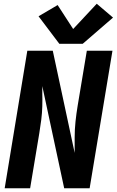

<svg xmlns="http://www.w3.org/2000/svg" viewBox="-20 -1006 624 1026"><path d="M5 0H141L190 -294Q196 -330 200.5 -366Q205 -402 206 -437.5Q207 -473 206 -509V-520Q206 -527 206 -533.5Q206 -540 206 -546L323 0H459L581 -735H444L395 -441Q388 -399 383.5 -356.5Q379 -314 379 -272.5Q379 -231 379 -189L262 -735H126ZM422 -772 584 -912 497 -986 371 -851 288 -979 186 -919 297 -772Z"/></svg>

Font: Iosevka Sparkle XBdObl
Style: Regular
Weight: 800
Italic angle: -9°
Designer: Belleve Invis
Foundry: Belleve Invis
Version: Version 4.5.0; ttfautohint (v1.8.3)